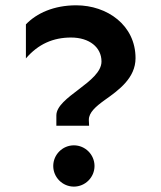

<svg xmlns="http://www.w3.org/2000/svg" viewBox="-20 -689 611 727"><path d="M268.6 -668.9C183.6 -668.9 118.2 -638.7 78.1 -596.7V-467.8C125 -522.5 181.6 -546.9 249 -546.9C318.4 -546.9 364.3 -509.8 364.3 -456.1C364.3 -377.9 193.4 -322.3 193.4 -252V-212.9H317.4L316.4 -233.4V-235.4C316.4 -262.7 341.8 -285.2 377 -310.5C429.7 -347.7 493.2 -393.6 493.2 -468.8C493.2 -593.8 385.7 -668.9 268.6 -668.9ZM259.8 -138.7C216.8 -138.7 181.6 -103.5 181.6 -60.5C181.6 -17.6 216.8 17.6 259.8 17.6C302.7 17.6 337.9 -17.6 337.9 -60.5C337.9 -103.5 302.7 -138.7 259.8 -138.7Z"/></svg>

Font: Sen-gleads
Style: Bold
Weight: 700
Designer: Kosal Sen, Philatype
Foundry: Philatype
Version: Version 1.004; ttfautohint (v1.8.3)